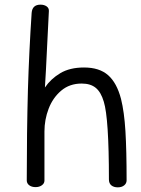

<svg xmlns="http://www.w3.org/2000/svg" viewBox="-20 -805 604 825"><path d="M524 -30Q524 -17 513.5 -8.5Q503 0 486 0Q469 0 458.5 -8.5Q448 -17 448 -34Q448 -297 426 -368Q414 -409 391.5 -427.5Q369 -446 331 -446Q279 -446 243 -415.5Q207 -385 189 -338Q171 -291 171 -240V-29Q171 -17 160 -9Q149 -1 133 -1Q116 -1 105.5 -9Q95 -17 95 -30Q95 -237 100 -420Q105 -584 116 -750Q119 -785 154 -785Q170 -785 180.5 -777.5Q191 -770 190 -757L183 -617Q177 -488 173 -429Q198 -466 239 -490.5Q280 -515 341 -515Q407 -515 444.5 -482Q482 -449 500 -380Q514 -324 519 -241Q524 -158 524 -30Z"/></svg>

Font: Mali
Style: Regular
Weight: 400
Version: Version 1.000; ttfautohint (v1.6)